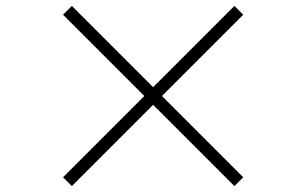

<svg xmlns="http://www.w3.org/2000/svg" viewBox="-20 -694 1040 652"><path d="M224 -62 500 -338 776 -62 806 -92 530 -368 806 -644 776 -674 500 -398 224 -674 194 -644 470 -368 194 -92Z"/></svg>

Font: Source Han Serif CN VF
Style: Regular
Weight: 250
Designer: Ryoko NISHIZUKA 西塚涼子 (kana & ideographs); Frank Grießhammer (Latin, Greek & Cyrillic); Wenlong ZHANG 张文龙 (bopomofo); San
Foundry: Adobe
Version: Version 2.002;hotconv 1.1.0;makeotfexe 2.6.0